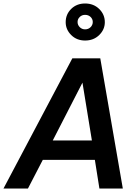

<svg xmlns="http://www.w3.org/2000/svg" viewBox="-65 -1079 793 1099"><path d="M-45 0 349 -745H509L638 0H504L478 -164H180L95 0ZM237 -275H461L407 -606ZM422 -847Q374 -847 342.5 -878.5Q311 -910 311 -952Q311 -997 342.5 -1028Q374 -1059 422 -1059Q471 -1059 503 -1027.5Q535 -996 535 -952Q535 -910 503 -878.5Q471 -847 422 -847ZM422 -911Q441 -911 453.5 -923.5Q466 -936 466 -953Q466 -970 453.5 -982Q441 -994 422 -994Q404 -994 391.5 -982Q379 -970 379 -953Q379 -936 391.5 -923.5Q404 -911 422 -911Z"/></svg>

Font: Plus Jakarta Display Medium
Style: Italic
Weight: 500
Italic angle: -12°
Designer: Gumpita Rahayu
Foundry: Tokotype Studio
Version: Version 1.000